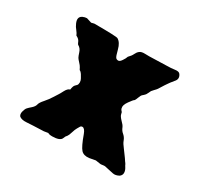

<svg xmlns="http://www.w3.org/2000/svg" viewBox="-106 -589 761 728"><g transform="rotate(30 274.5 -224.5)"><path d="M177.7 -217.8Q181.2 -222.2 181.2 -231Q180.7 -239.7 176.8 -246.1Q172.9 -252.9 168.5 -260.3Q164.1 -267.6 157.2 -271Q155.3 -274.4 152.3 -280.3Q149.4 -286.1 141.1 -294.9Q132.8 -303.7 129.9 -308.6Q127 -313.5 122.1 -328.6Q117.2 -344.2 104 -351.1Q102.1 -353 98.1 -362.3Q94.2 -371.6 81.1 -377.9Q78.1 -383.8 76.7 -386.7Q75.2 -389.6 69.3 -397Q63 -403.8 57.1 -417Q46.4 -441.4 64.9 -450.7Q74.7 -455.1 83 -455.1L105 -448.2L117.2 -451.2Q214.4 -451.2 220.7 -447.3Q236.8 -438 243.7 -411.1Q250.5 -383.8 254.9 -379.4Q258.8 -375 265.6 -375Q272.5 -375 279.8 -386.2Q287.6 -397.5 290 -405.8Q301.3 -417 305.7 -426.8Q310.1 -436.5 317.4 -442.4Q324.7 -448.7 340.3 -448.2Q355.5 -447.3 387.2 -448.7Q418.9 -450.2 436 -450.2Q453.1 -450.2 469.7 -452.6Q486.3 -455.1 491.7 -447.3Q503.9 -430.2 489.3 -415Q476.1 -398.9 472.2 -392.6Q467.8 -385.7 464.8 -381.8Q461.9 -377.9 455.6 -367.2Q449.2 -356.4 446.3 -353.5Q443.4 -350.1 438.5 -345.2Q433.1 -339.8 431.2 -336.9Q429.7 -334 426.8 -327.6Q423.8 -321.3 421.9 -318.4Q419.9 -315.4 414.1 -310.1Q408.2 -305.7 406.2 -301.8Q404.3 -297.9 400.9 -289.6Q397.9 -281.2 395 -276.9Q390.1 -274.4 377 -255.9Q363.8 -237.3 367.2 -226.1Q367.2 -220.7 375 -212.9Q376 -210.9 377.4 -203.6Q378.9 -196.3 390.6 -184.1Q402.8 -172.4 406.2 -164.1Q411.1 -151.4 420.4 -144Q429.7 -136.2 434.1 -125.5Q438 -115.2 441.4 -110.4Q445.3 -105.5 451.2 -96.7Q457 -88.9 463.4 -80.1Q469.7 -71.3 472.7 -67.4Q475.6 -63.5 479.5 -57.1Q483.9 -51.8 485.8 -47.9Q487.3 -43.9 491.2 -38.1Q498 -27.3 498 -17.1Q498 -6.8 488.8 0Q474.6 7.8 462.4 5.4Q450.2 2.9 439.5 0.5Q428.7 -2 424.3 -2.9Q419.9 -3.9 412.1 -2.4Q404.3 -1 400.9 -2L381.8 -4.9L355 0Q332 2.9 320.3 -9.8Q308.6 -22.5 292 -68.8Q284.2 -89.8 273.9 -89.8Q268.6 -89.8 265.6 -85.4Q263.2 -81.1 258.8 -73.7Q254.4 -66.4 250 -51.8Q245.6 -37.1 241.7 -32.2Q237.3 -26.9 236.3 -25.4Q235.4 -23.9 232.4 -16.6Q230 -9.3 219.2 -4.9Q208 -1 192.9 -1Q177.7 -1 173.8 -4.9L155.8 -2Q100.6 0 81.1 1.5Q61.5 2.9 50.8 -4.9Q43.9 -12.7 47.4 -25.9Q50.8 -39.1 55.7 -44.4Q60.5 -49.8 71.3 -59.1Q81.5 -68.4 83.5 -77.6Q85.4 -86.9 99.1 -102.1Q112.3 -117.2 121.6 -132.3Q130.9 -147.5 133.8 -151.4Q136.7 -155.3 145 -171.4Q153.3 -187 163.1 -189Q165.5 -205.6 170.4 -210.4Z"/></g></svg>

Font: AntiqueNobleBold
Style: Bold
Weight: 700
Version: Version 001.000